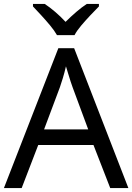

<svg xmlns="http://www.w3.org/2000/svg" viewBox="-20 -964 679 984"><path d="M545 0 459 -221H176L91 0H0L279 -717H360L638 0ZM352 -517Q349 -525 342 -546Q335 -567 328.5 -589.5Q322 -612 318 -624Q311 -593 302 -563.5Q293 -534 287 -517L206 -301H432ZM272 -784Q259 -807 237 -833.5Q215 -860 191 -886Q167 -912 149 -931V-944H209Q235 -927 263 -903Q291 -879 316 -852Q343 -879 371 -903Q399 -927 425 -944H487V-931Q468 -912 443.5 -886Q419 -860 396.5 -833.5Q374 -807 362 -784Z"/></svg>

Font: Noto Sans Multani
Style: Regular
Weight: 400
Designer: Monotype Design Team
Foundry: Monotype Imaging Inc.
Version: Version 2.002; ttfautohint (v1.8.4.7-5d5b)